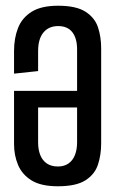

<svg xmlns="http://www.w3.org/2000/svg" viewBox="-20 -646 403 670"><path d="M182 4Q123 4 90 -16.5Q57 -37 43 -70.5Q29 -104 29 -143V-329H249V-474Q249 -512 232.5 -533.5Q216 -555 183 -555Q150 -555 131.5 -532.5Q113 -510 113 -468V-398L29 -389V-468Q29 -513 43 -548.5Q57 -584 90.5 -605Q124 -626 183 -626Q246 -626 278.5 -605Q311 -584 322 -550.5Q333 -517 333 -478V-145Q333 -106 322 -72Q311 -38 278.5 -17Q246 4 182 4ZM182 -65Q204 -65 219 -75.5Q234 -86 241.5 -105Q249 -124 249 -149V-271H113V-149Q113 -124 120.5 -105Q128 -86 143.5 -75.5Q159 -65 182 -65Z"/></svg>

Font: Smooch Sans Thin SemiBold
Style: Regular
Weight: 600
Version: Version 1.010